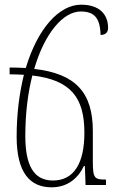

<svg xmlns="http://www.w3.org/2000/svg" viewBox="-20 -789 495 819"><path d="M200 10C267 10 312 -27 338 -81H342L345 0H432V-23C383 -23 376 -28 376 -101V-230C376 -394 303 -475 126 -495C171 -650 251 -740 324 -740C382 -740 407 -713 409 -640C427 -640 441 -648 441 -670C441 -727 405 -769 326 -769C233 -769 141 -669 90 -499C69 -500 46 -501 21 -501V-472C43 -472 63 -471 82 -470C63 -394 51 -305 51 -206C51 -52 108 10 200 10ZM88 -209C88 -306 99 -393 118 -467C280 -448 340 -375 340 -223C340 -92 295 -19 206 -19C121 -19 88 -88 88 -209Z"/></svg>

Font: Noto Serif Armenian Condensed ExtraLight
Style: Regular
Weight: 200
Width: 3
Designer: Monotype Design Team
Foundry: Monotype Imaging Inc.
Version: Version 2.008